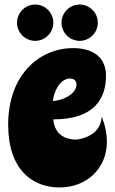

<svg xmlns="http://www.w3.org/2000/svg" viewBox="-20 -788 508 846"><path d="M447 -454C447 -544 379 -576 303 -576C151 -576 16 -456 16 -239C16 -38 125 38 242 38C362 38 451 -46 451 -163C451 -195 445 -232 428 -274C424 -181 317 -173 317 -173C316 -173 222 -166 215 -262C398 -262 447 -356 447 -454ZM213 -343C217 -384 244 -442 289 -442C305 -442 317 -432 317 -417C317 -370 250 -344 213 -343ZM55 -688C55 -644 91 -608 135 -608C179 -608 215 -644 215 -688C215 -732 179 -768 135 -768C91 -768 55 -732 55 -688ZM251 -688C251 -644 287 -608 331 -608C375 -608 411 -644 411 -688C411 -732 375 -768 331 -768C287 -768 251 -732 251 -688Z"/></svg>

Font: Spicy Rice
Style: Regular
Weight: 400
Designer: Astigmatic (AOETI)
Foundry: Astigmatic (AOETI)
Version: Version 1.000